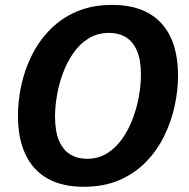

<svg xmlns="http://www.w3.org/2000/svg" viewBox="-20 -736 757 769"><path d="M315.2 12.1Q229.4 12.1 170.7 -20.8Q112.1 -53.8 82 -117.5Q51.9 -181.3 51.9 -272.9Q51.9 -333.4 65.7 -396.2Q79.4 -459 108.4 -516.4Q137.3 -573.8 182 -618.9Q226.7 -664 288.4 -690.2Q350 -716.4 429.4 -716.4Q515.5 -716.4 574.3 -683.6Q633.1 -650.9 663.1 -587.6Q693 -524.4 693 -432.7Q693 -372.8 679.2 -310.2Q665.5 -247.5 637 -190Q608.6 -132.4 563.9 -86.7Q519.2 -41 457.5 -14.4Q395.9 12.1 315.2 12.1ZM328.1 -99.9Q374.1 -99.9 409.4 -122.3Q444.8 -144.6 470.4 -181.5Q496.1 -218.4 512.6 -263.1Q529.1 -307.8 536.8 -353.1Q544.5 -398.4 544.5 -436.9Q544.5 -496.6 528.3 -533.4Q512.1 -570.1 483.7 -587.2Q455.3 -604.3 416.9 -604.3Q370.8 -604.3 335.2 -582.4Q299.5 -560.4 274 -523.8Q248.5 -487.2 232.1 -442.9Q215.8 -398.6 208.1 -353.6Q200.4 -308.6 200.4 -270.1Q200.4 -210 216.5 -172.4Q232.5 -134.8 261.6 -117.4Q290.6 -99.9 328.1 -99.9Z"/></svg>

Font: Bitter Thin
Style: Italic
Weight: 100
Italic angle: -9°
Designer: Sol Matas, and Bitter project Authors
Foundry: Sol Matas
Version: Version 2.002